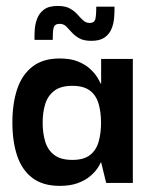

<svg xmlns="http://www.w3.org/2000/svg" viewBox="-20 -606 493 636"><path d="M177.7 9.7Q121.7 9.7 87 -16.8Q52.3 -43.3 36.7 -90.5Q21 -137.7 21 -200Q21 -263.3 37 -311Q53 -358.7 87.7 -385.5Q122.3 -412.3 177.7 -412.3Q214 -412.3 238.3 -402.3Q262.7 -392.3 278.2 -378Q293.7 -363.7 302 -350.2Q310.3 -336.7 313.3 -329.3H315V-410.7H420V0H331.7L315.3 -67.3H313.3Q310.7 -60 302 -47.3Q293.3 -34.7 277.5 -21.5Q261.7 -8.3 237.2 0.7Q212.7 9.7 177.7 9.7ZM219.7 -76.3Q257.3 -76.3 278 -92.3Q298.7 -108.3 306.7 -136.5Q314.7 -164.7 314.7 -199Q314.7 -235.7 306.3 -263.3Q298 -291 277.3 -306.3Q256.7 -321.7 219.7 -321.7Q180.7 -321.7 159.2 -304.8Q137.7 -288 129.5 -260.5Q121.3 -233 121.3 -199.3Q121.3 -165.3 129.7 -137.3Q138 -109.3 159.5 -92.8Q181 -76.3 219.7 -76.3ZM94.3 -474Q94 -487.7 95 -506.3Q96 -525 102.7 -543.3Q109.3 -561.7 125.3 -574Q141.3 -586.3 171 -586.3Q196.7 -586.3 211.8 -577.7Q227 -569 236.5 -558.2Q246 -547.3 255.2 -538.7Q264.3 -530 277.3 -530Q293.3 -530 296.2 -544.3Q299 -558.7 299 -584H359.3Q359.7 -566 358 -546.3Q356.3 -526.7 349 -509.5Q341.7 -492.3 326 -481.5Q310.3 -470.7 282.7 -470.7Q257.3 -470.7 242.3 -479.3Q227.3 -488 217.7 -498.8Q208 -509.7 199.5 -518.3Q191 -527 177 -527Q160.7 -527 157.5 -513.3Q154.3 -499.7 154.7 -474Z"/></svg>

Font: Darker Grotesque Light
Style: Regular
Weight: 300
Designer: Gabriel Lam
Foundry: TypeRant
Version: Version 1.000;gftools[0.9.28]